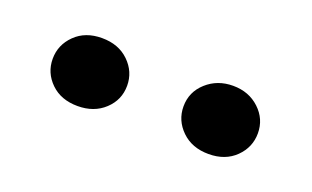

<svg xmlns="http://www.w3.org/2000/svg" viewBox="-33 -831 533 328"><g transform="rotate(20 233.5 -667.0)"><path d="M181.2 -666.5Q181.2 -640.6 162.1 -622.8Q143.1 -605 113.3 -605Q83 -605 64.5 -623Q45.9 -641.1 45.9 -666.5Q45.9 -691.9 64.5 -710.2Q83 -728.5 113.3 -728.5Q143.6 -728.5 162.4 -710.2Q181.2 -691.9 181.2 -666.5ZM283.7 -666.5Q283.7 -692.9 303.5 -710.7Q323.2 -728.5 351.6 -728.5Q380.4 -728.5 399.7 -710.4Q418.9 -692.4 418.9 -666.5Q418.9 -641.1 400.4 -622.8Q381.8 -604.5 351.6 -604.5Q321.3 -604.5 302.5 -622.8Q283.7 -641.1 283.7 -666.5Z"/></g></svg>

Font: Roboto
Style: Bold
Weight: 700
Designer: Google
Version: Version 2.134; 2016; ttfautohint (v1.6)